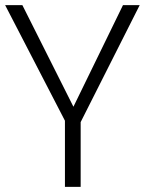

<svg xmlns="http://www.w3.org/2000/svg" viewBox="-23 -731 566 751"><path d="M264.2 -313.5 458 -710.9H523.4L292.5 -253.4V0H231V-258.8L-2.9 -710.9H64.5Z"/></svg>

Font: Ufes Sans Light
Style: Regular
Weight: 200
Designer: Ricardo Esteves & Thais Bronze
Foundry: ProDesignUfes - Ricardo Esteves, Thais Bronze (This is a derivative work, based on Roboto family, by Christian Robertson
Version: Version 2.0